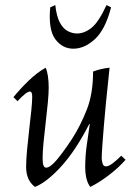

<svg xmlns="http://www.w3.org/2000/svg" viewBox="-20 -722 537 757"><path d="M118 15Q83 -11 83 -64Q83 -90 86.5 -129Q90 -168 95 -210Q100 -252 103.5 -287Q107 -322 107 -341Q107 -361 98 -361Q84 -361 49 -323L33 -339Q59 -371 92.5 -403.5Q126 -436 160 -455Q166 -442 169 -421.5Q172 -401 172 -376Q172 -354 168.5 -316.5Q165 -279 160 -237.5Q155 -196 151.5 -159Q148 -122 148 -99Q148 -78 151.5 -69.5Q155 -61 162 -61Q178 -61 204.5 -92.5Q231 -124 265 -176Q297 -226 322 -289Q347 -352 347 -440Q379 -452 412 -455Q410 -434 406 -396.5Q402 -359 397.5 -314Q393 -269 389.5 -225.5Q386 -182 383.5 -148Q381 -114 381 -99Q381 -88 384.5 -77Q388 -66 398 -66Q408 -66 423.5 -77.5Q439 -89 458 -108L475 -92Q447 -60 408 -30.5Q369 -1 336 15Q316 -11 316 -64Q316 -103 321 -142Q326 -181 334 -233H332Q278 -128 221.5 -66Q165 -4 118 15ZM400 -702 418 -693Q395 -605 354 -567.5Q313 -530 269 -530Q226 -530 198 -567.5Q170 -605 178 -693L198 -702Q203 -657 216 -633Q229 -609 247 -599.5Q265 -590 284 -590Q313 -590 341 -612.5Q369 -635 400 -702Z"/></svg>

Font: Bona Nova SC
Style: Italic
Weight: 400
Italic angle: -4°
Designer: Mateusz Machalski
Foundry: Capitalics
Version: Version 4.001; ttfautohint (v1.8.4.7-5d5b)